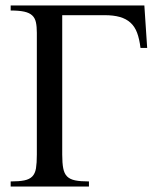

<svg xmlns="http://www.w3.org/2000/svg" viewBox="-20 -682 583 702"><path d="M493.7 -506.8Q489.7 -539.6 481.2 -562.3Q472.7 -585 457 -599.1Q441.4 -613.3 418.2 -619.9Q395 -626.5 362.8 -626.5H207.5V-116.7Q207.5 -85.9 211.2 -66.7Q214.8 -47.4 225.3 -36.9Q235.8 -26.4 254.9 -22.5Q273.9 -18.6 305.2 -18.6V0H19V-18.6Q50.3 -18.6 69.1 -22.5Q87.9 -26.4 98.1 -36.9Q108.4 -47.4 111.6 -66.7Q114.7 -85.9 114.7 -116.7V-562Q114.7 -585 111.3 -600.6Q107.9 -616.2 97.7 -625.7Q87.4 -635.3 68.6 -639.4Q49.8 -643.6 19 -643.6V-662.1H507.8L518.1 -506.8Z"/></svg>

Font: Doulos SIL Compact
Style: Regular
Weight: 400
Designer: Walt Agee, Victor Gaultney, Peter Martin, Debbi Hosken
Foundry: SIL International
Version: Version 4.110; 2011; Maintenance release ; LnSpcTght